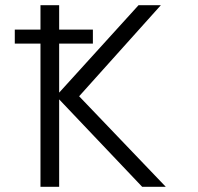

<svg xmlns="http://www.w3.org/2000/svg" viewBox="-20 -720 764 740"><path d="M37 -552H136V0H208V-337L528 0H619L285 -349L600 -700H514L208 -363V-552H338V-606H208V-700H136V-606H37Z"/></svg>

Font: Chess Sans
Style: Regular
Weight: 400
Designer: Wolf Bōese
Foundry: Wolf Bōese
Version: Version 7.223;Glyphs 3.3 (3306)